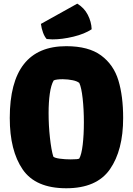

<svg xmlns="http://www.w3.org/2000/svg" viewBox="-20 -1006 717 1036"><path d="M337.4 -756.8Q458 -756.8 525.6 -706.8Q593.3 -656.7 618.9 -572Q644.5 -487.3 644.5 -369.1Q644.5 -195.3 573.2 -92.8Q502 9.8 337.4 9.8Q171.9 9.8 102.3 -91.8Q32.7 -193.4 32.7 -369.1Q32.7 -756.8 337.4 -756.8ZM407.7 -150.4Q419.9 -171.9 426.3 -225.3Q432.6 -278.8 432.6 -345.2Q432.6 -415 426 -474.9Q419.4 -534.7 407.7 -558.6Q395.5 -568.4 371.6 -573.2Q347.7 -578.1 318.8 -578.6Q302.2 -578.6 288.8 -576.9Q275.4 -575.2 269.5 -571.8Q255.4 -547.4 248.8 -501.2Q242.2 -455.1 242.2 -396Q242.2 -329.1 249.5 -262.7Q256.8 -196.3 267.6 -161.1Q274.4 -153.8 302.2 -149.9Q330.1 -146 361.8 -146Q401.9 -146 407.7 -150.4ZM200.7 -877 397 -986.3Q434.1 -963.9 453.6 -926.3Q473.1 -888.7 474.6 -848.1Q436.5 -822.8 376 -808.1Q315.4 -793.5 263.2 -793.5Q250.5 -793.5 231.9 -795.4Q220.2 -808.1 212.2 -830.1Q204.1 -852.1 200.7 -877Z"/></svg>

Font: Kavoon
Style: Regular
Weight: 400
Designer: Viktoriya Grabowska
Foundry: Viktoriya Grabowska
Version: Version 1.004; ttfautohint (v1.4.1)